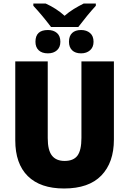

<svg xmlns="http://www.w3.org/2000/svg" viewBox="-20 -1064 735 1094"><path d="M271 -910Q246 -943 221.5 -972.5Q197 -1002 170 -1031V-1044H240Q302 -1016 348 -974Q373 -996 401 -1013Q429 -1030 457 -1044H526V-1031Q502 -1005 476.5 -974Q451 -943 426 -910ZM253 -760Q219 -760 200.5 -777.5Q182 -795 182 -826Q182 -893 253 -893Q285 -893 304.5 -876Q324 -859 324 -826Q324 -795 304.5 -777.5Q285 -760 253 -760ZM442 -760Q409 -760 391 -777.5Q373 -795 373 -826Q373 -859 391 -876Q409 -893 442 -893Q473 -893 493 -876Q513 -859 513 -826Q513 -795 493 -777.5Q473 -760 442 -760ZM629 -269Q629 -138 557.5 -64Q486 10 345 10Q210 10 138.5 -60.5Q67 -131 67 -265V-714H252V-277Q252 -208 276 -177.5Q300 -147 348 -147Q399 -147 421.5 -177.5Q444 -208 444 -278V-714H629Z"/></svg>

Font: Noto Sans SemiCondensed Black
Style: Regular
Weight: 900
Width: 4
Designer: Monotype Design Team
Foundry: Monotype Imaging Inc.
Version: Version 2.013; ttfautohint (v1.8.4.7-5d5b)